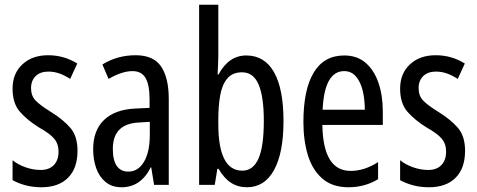

<svg xmlns="http://www.w3.org/2000/svg" viewBox="-20 -780 2014 810"><path d="M307 -144Q307 -70 267 -30Q227 10 155 10Q118 10 87 1.5Q56 -7 33 -20V-104Q55 -86 87 -74.5Q119 -63 152 -63Q187 -63 207 -83.5Q227 -104 227 -141Q227 -173 208.5 -195Q190 -217 145 -242Q95 -273 64 -308.5Q33 -344 33 -406Q33 -470 74.5 -508.5Q116 -547 183 -547Q250 -547 306 -512L276 -447Q255 -461 232 -469.5Q209 -478 184 -478Q150 -478 130.5 -459Q111 -440 111 -408Q111 -376 130 -356Q149 -336 196 -307Q246 -276 276.5 -241Q307 -206 307 -144Z M552 -547Q628 -547 660 -499Q692 -451 692 -362V0H630L618 -74H616Q574 10 493 10Q452 10 425 -12.5Q398 -35 385.5 -71.5Q373 -108 373 -150Q373 -230 419 -274Q465 -318 550 -322L611 -325V-360Q611 -422 594 -451Q577 -480 539 -480Q495 -480 438 -447L412 -508Q475 -547 552 -547ZM564 -263Q456 -257 456 -152Q456 -103 473 -79.5Q490 -56 521 -56Q563 -56 587.5 -97.5Q612 -139 612 -212V-266Z M901 -543Q901 -527 900 -508Q899 -489 898 -466H902Q945 -546 1019 -546Q1096 -546 1136 -475.5Q1176 -405 1176 -269Q1176 -135 1136 -62.5Q1096 10 1022 10Q984 10 954.5 -9Q925 -28 902 -68H897L886 0H820V-760H901ZM1001 -475Q961 -475 939 -449Q917 -423 909 -378Q901 -333 901 -276V-257Q901 -60 1002 -60Q1048 -60 1070.5 -111Q1093 -162 1093 -270Q1093 -372 1071 -423.5Q1049 -475 1001 -475Z M1432 -546Q1487 -546 1523 -514.5Q1559 -483 1577 -429.5Q1595 -376 1595 -309V-253H1340Q1343 -59 1459 -59Q1488 -59 1516.5 -68Q1545 -77 1575 -96V-24Q1519 10 1450 10Q1382 10 1340 -26.5Q1298 -63 1279 -125Q1260 -187 1260 -265Q1260 -402 1303.5 -474Q1347 -546 1432 -546ZM1432 -480Q1391 -480 1368 -440Q1345 -400 1341 -317H1519Q1519 -361 1510 -398Q1501 -435 1481.5 -457.5Q1462 -480 1432 -480Z M1942 -144Q1942 -70 1902 -30Q1862 10 1790 10Q1753 10 1722 1.5Q1691 -7 1668 -20V-104Q1690 -86 1722 -74.5Q1754 -63 1787 -63Q1822 -63 1842 -83.5Q1862 -104 1862 -141Q1862 -173 1843.5 -195Q1825 -217 1780 -242Q1730 -273 1699 -308.5Q1668 -344 1668 -406Q1668 -470 1709.5 -508.5Q1751 -547 1818 -547Q1885 -547 1941 -512L1911 -447Q1890 -461 1867 -469.5Q1844 -478 1819 -478Q1785 -478 1765.5 -459Q1746 -440 1746 -408Q1746 -376 1765 -356Q1784 -336 1831 -307Q1881 -276 1911.5 -241Q1942 -206 1942 -144Z"/></svg>

Font: Noto Sans Sinhala ExtraCondensed
Style: Regular
Weight: 400
Width: 2
Designer: Jelle Bosma - Monotype Design Team
Foundry: Monotype Imaging Inc.
Version: Version 2.006; ttfautohint (v1.8.4.7-5d5b)